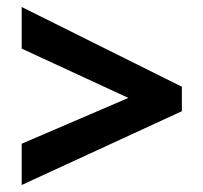

<svg xmlns="http://www.w3.org/2000/svg" viewBox="-20 -635 581 549"><path d="M42 -224V-106L500 -317V-387L42 -615V-496L347 -355Z"/></svg>

Font: Noto Sans Lao Looped SemiCondensed
Style: Bold
Weight: 700
Width: 4
Designer: Mark Frömberg, Ben Mitchell
Foundry: The Fontpad Ltd
Version: Version 1.002